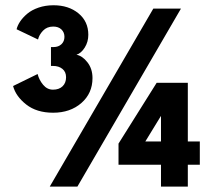

<svg xmlns="http://www.w3.org/2000/svg" viewBox="-20 -692 812 712"><path d="M41.5 -583.5Q45 -598 55 -612.8Q65 -627.5 81.2 -641.2Q97.5 -655 123 -663.8Q148.5 -672.5 178.5 -672.5Q234.5 -672.5 271 -642.5Q307.5 -612.5 307.5 -563Q307.5 -536.5 294.2 -515.5Q281 -494.5 263.5 -489Q285.5 -485 304.2 -461Q323 -437 323 -402.5Q323 -346 281.8 -310Q240.5 -274 177 -274Q116 -274 77.2 -304.5Q38.5 -335 28.5 -373L119.5 -417.5Q125 -395.5 140 -377.5Q155 -359.5 176.5 -359.5Q199 -359.5 212 -372Q225 -384.5 225 -405.5Q225 -425.5 211.5 -436.5Q198 -447.5 176.5 -447.5H169V-517.5H179Q196.5 -517.5 207.8 -528Q219 -538.5 219 -555.5Q219 -572 207.8 -582.8Q196.5 -593.5 177.5 -593.5Q154 -593.5 139.5 -578.2Q125 -563 121 -545.5ZM548.5 -660H651L267 0H164.5ZM676.5 -385V-167.5H721V-81H676.5V0H577V-81H419.5V-159.5L561 -385ZM577 -167.5V-261.5H576.5L519 -167.5Z"/></svg>

Font: League Spartan ExtraBold
Style: Regular
Weight: 800
Foundry: The League of Moveable Type
Version: Version 2.002